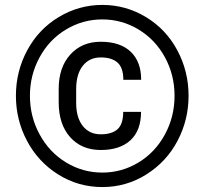

<svg xmlns="http://www.w3.org/2000/svg" viewBox="-20 -758 845 789"><path d="M559.6 -298.3Q559.6 -222.2 516.4 -181.9Q473.1 -141.6 394 -141.6Q315.4 -141.6 268.3 -194.3Q221.2 -247.1 221.2 -337.9V-393.1Q221.2 -481 268.8 -533.7Q316.4 -586.4 394 -586.4Q474.1 -586.4 517.1 -545.4Q560.1 -504.4 560.1 -430.2H486.8Q486.8 -479.5 463.1 -500.7Q439.5 -522 394 -522Q347.2 -522 320.1 -487.5Q293 -453.1 293 -391.6V-335Q293 -274.9 320.1 -240.5Q347.2 -206.1 394 -206.1Q439.9 -206.1 463.1 -227.1Q486.3 -248 486.3 -298.3ZM103 -364.3Q103 -278.3 143.1 -205.1Q183.1 -131.8 251.7 -90.3Q320.3 -48.8 400.4 -48.8Q480.5 -48.8 549.1 -90.3Q617.7 -131.8 657.5 -205.1Q697.3 -278.3 697.3 -364.3Q697.3 -449.7 658 -522.2Q618.7 -594.7 549.8 -636.5Q481 -678.2 400.4 -678.2Q320.3 -678.2 251.5 -637Q182.6 -595.7 142.8 -522.7Q103 -449.7 103 -364.3ZM45.4 -364.3Q45.4 -465.3 92.3 -552Q139.2 -638.7 221.9 -688.2Q304.7 -737.8 400.6 -737.8Q496.6 -737.8 579.1 -688.2Q661.6 -638.7 708.3 -552Q754.9 -465.3 754.9 -364.3Q754.9 -266.1 710 -180.2Q665 -94.2 582.3 -41.7Q499.5 10.7 400.4 10.7Q301.8 10.7 219.2 -41Q136.7 -92.8 91.1 -179Q45.4 -265.1 45.4 -364.3Z"/></svg>

Font: Hopone
Style: Regular
Weight: 400
Foundry: SIL International (SIL)
Version: Version 1.00 September 3, 2015, initial release